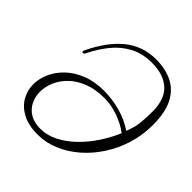

<svg xmlns="http://www.w3.org/2000/svg" viewBox="-221 -973 1210 1210"><g transform="rotate(45 383.5 -368.0)"><path d="M489 -800Q572 -800 634.5 -769.5Q697 -739 732 -671.5Q767 -604 767 -492Q767 -402 741.5 -319.5Q716 -237 670.5 -167Q625 -97 565.5 -45.5Q506 6 437 35Q368 64 296 64Q213 64 159 35Q105 6 78.5 -40.5Q52 -87 52 -141Q52 -192 74.5 -242.5Q97 -293 141 -335Q185 -377 249.5 -402.5Q314 -428 398 -428Q469 -428 541 -408.5Q613 -389 674 -348Q679 -362 683.5 -374Q688 -386 692.5 -403.5Q697 -421 700.5 -451Q704 -481 705 -530Q710 -653 651.5 -709.5Q593 -766 486 -766Q403 -766 340 -733Q277 -700 230 -642.5Q183 -585 147 -511Q143 -502 132 -502Q126 -502 126 -508Q126 -513 129 -520Q192 -654 280.5 -727Q369 -800 489 -800ZM115 -138Q115 -94 133.5 -56.5Q152 -19 189 3.5Q226 26 281 26Q341 26 398 -3Q455 -32 505.5 -81Q556 -130 596.5 -191.5Q637 -253 664 -317Q618 -352 555.5 -374.5Q493 -397 431 -397Q351 -397 291.5 -373.5Q232 -350 193 -312Q154 -274 134.5 -228.5Q115 -183 115 -138Z"/></g></svg>

Font: Great Vibes
Style: Regular
Weight: 400
Designer: Robert E. Leuschke, Viktoriya Grabowska, Viviana Monsalve, Eben Sorkin
Foundry: Robert E. Leuschke
Version: Version 1.103; ttfautohint (v1.8.4.7-5d5b)